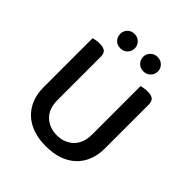

<svg xmlns="http://www.w3.org/2000/svg" viewBox="-218 -933 1088 1088"><g transform="rotate(45 326.5 -389.0)"><path d="M572 -213Q572 -162 555.5 -120Q539 -78 507.5 -48Q476 -18 430.5 -2Q385 14 326 14Q268 14 222.5 -2Q177 -18 145.5 -48Q114 -78 97.5 -120Q81 -162 81 -213V-607Q88 -609 102 -611.5Q116 -614 131 -614Q160 -614 174 -603Q188 -592 188 -564V-219Q188 -148 227.5 -111Q267 -74 326 -74Q356 -74 381 -83.5Q406 -93 425 -111Q444 -129 454.5 -156Q465 -183 465 -219V-607Q472 -609 486 -611.5Q500 -614 515 -614Q544 -614 558 -603Q572 -592 572 -564ZM291 -735Q291 -711 274.5 -694Q258 -677 232 -677Q206 -677 190 -694Q174 -711 174 -735Q174 -758 190 -775Q206 -792 232 -792Q258 -792 274.5 -775Q291 -758 291 -735ZM476 -735Q476 -711 459.5 -694Q443 -677 417 -677Q391 -677 374.5 -694Q358 -711 358 -735Q358 -758 374.5 -775Q391 -792 417 -792Q443 -792 459.5 -775Q476 -758 476 -735Z"/></g></svg>

Font: Baloo Da 2 Medium
Style: Regular
Weight: 500
Designer: Noopur Datye, Sulekha Rajkumar and Ek Type
Foundry: Ek Type
Version: Version 1.640;hotconv 1.0.111;makeotfexe 2.5.65597; ttfautoh